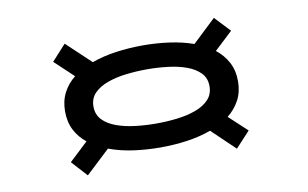

<svg xmlns="http://www.w3.org/2000/svg" viewBox="-60 -741 1192 743"><g transform="rotate(-10 536.0 -370.0)"><path d="M230.5 -111.5 174.5 -173 248 -242Q219 -265 202.8 -296.8Q186.5 -328.5 186.5 -370Q186.5 -411.5 203 -443.2Q219.5 -475 248.5 -498L174.5 -567.5L230.5 -629L325.5 -539.5Q369.5 -555.5 421.5 -562.8Q473.5 -570 527 -570Q579.5 -570 630.5 -563Q681.5 -556 725 -540.5L816.5 -627L873.5 -566.5L802 -499.5Q831.5 -476.5 848.8 -444.2Q866 -412 866 -370Q866 -328 849 -296Q832 -264 802.5 -240.5L873.5 -174.5L816.5 -113L726 -199.5Q682.5 -183.5 631.2 -176.2Q580 -169 527 -169Q473 -169 421 -176.2Q369 -183.5 325 -200ZM527 -263Q568 -263 608.2 -267.8Q648.5 -272.5 681.5 -284.5Q714.5 -296.5 734.2 -317.2Q754 -338 754 -370Q754 -401.5 734.2 -422Q714.5 -442.5 681.5 -454.5Q648.5 -466.5 608.2 -471.2Q568 -476 527 -476Q485.5 -476 445 -471.2Q404.5 -466.5 371.2 -454.5Q338 -442.5 318 -422Q298 -401.5 298 -370Q298 -338 318 -317.2Q338 -296.5 371.2 -284.5Q404.5 -272.5 445 -267.8Q485.5 -263 527 -263Z"/></g></svg>

Font: Trispace Expanded Medium
Style: Regular
Weight: 500
Width: 7
Designer: Tyler Finck
Foundry: Etcetera Type Company
Version: Version 1.210; ttfautohint (v1.8.3)